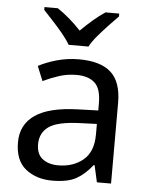

<svg xmlns="http://www.w3.org/2000/svg" viewBox="-54 -811 670 865"><g transform="rotate(5 280.5 -378.0)"><path d="M288 -545Q386 -545 433 -502Q480 -459 480 -365V0H416L399 -76H395Q360 -32 321.5 -11Q283 10 215 10Q142 10 94 -28.5Q46 -67 46 -149Q46 -229 109 -272.5Q172 -316 303 -320L394 -323V-355Q394 -422 365 -448Q336 -474 283 -474Q241 -474 203 -461.5Q165 -449 132 -433L105 -499Q140 -518 188 -531.5Q236 -545 288 -545ZM314 -259Q214 -255 175.5 -227Q137 -199 137 -148Q137 -103 164.5 -82Q192 -61 235 -61Q303 -61 348 -98.5Q393 -136 393 -214V-262ZM235 -606Q222 -629 200 -655.5Q178 -682 154 -708Q130 -734 112 -753V-766H172Q198 -749 226 -725Q254 -701 279 -674Q306 -701 334 -725Q362 -749 388 -766H450V-753Q431 -734 406.5 -708Q382 -682 359.5 -655.5Q337 -629 325 -606Z"/></g></svg>

Font: Noto Sans Warang Citi
Style: Regular
Weight: 400
Designer: Mangu Purty
Foundry: Mangu Purty
Version: Version 3.002; ttfautohint (v1.8.4.7-5d5b)